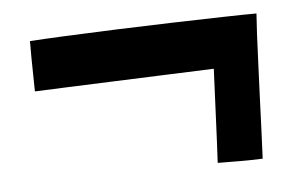

<svg xmlns="http://www.w3.org/2000/svg" viewBox="-33 -453 565 357"><g transform="rotate(-5 250.0 -274.5)"><path d="M456.5 -410.5Q455.5 -397 454.2 -372.8Q453 -348.5 451.8 -318.2Q450.5 -288 449.2 -255.8Q448 -223.5 446.8 -193.8Q445.5 -164 444.5 -140.5Q436 -140 420 -139.8Q404 -139.5 387.8 -139.8Q371.5 -140 360.5 -140Q361.5 -155 362.5 -179.5Q363.5 -204 364.8 -231Q366 -258 367 -280.8Q368 -303.5 368.5 -315Q333 -313.5 284.2 -311.8Q235.5 -310 185.2 -308Q135 -306 94.2 -304.5Q53.5 -303 33.5 -302Q33.5 -314.5 33 -331.5Q32.5 -348.5 32.5 -366Q32.5 -383.5 32.5 -396Q54 -397.5 96.8 -399.5Q139.5 -401.5 192.8 -403.5Q246 -405.5 298.8 -407Q351.5 -408.5 394 -409.5Q436.5 -410.5 456.5 -410.5Z"/></g></svg>

Font: Grandstander Thin Medium
Style: Regular
Weight: 500
Version: Version 1.200